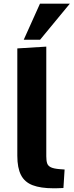

<svg xmlns="http://www.w3.org/2000/svg" viewBox="-20 -1014 399 1039"><path d="M270 4.9Q200.2 4.9 156.7 -11.7Q113.3 -28.3 93.5 -66.9Q73.7 -105.5 73.7 -170.9V-752L230.5 -761.7V-168Q230.5 -144.5 235.1 -130.4Q239.7 -116.2 255.6 -108.6Q271.5 -101.1 303.7 -98.6Q310.1 -98.1 316.7 -97.7Q323.2 -97.2 329.6 -96.7L323.2 3.4Q302.2 4.4 290.8 4.6Q279.3 4.9 270 4.9ZM108.4 -798.8 196.3 -994.1H357.9L196.8 -798.8Z"/></svg>

Font: Comme
Style: Bold
Weight: 700
Version: Version 1.000;gftools[0.9.27]